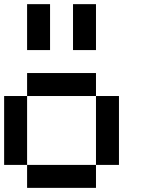

<svg xmlns="http://www.w3.org/2000/svg" viewBox="-20 -909 707 929"><path d="M111.1 -111.1H0V-444.4H111.1ZM444.4 -444.4H111.1V-555.6H444.4ZM555.6 -111.1H444.4V-444.4H555.6ZM444.4 0H111.1V-111.1H444.4ZM222.2 -666.7H111.1V-888.9H222.2ZM444.4 -666.7H333.3V-888.9H444.4Z"/></svg>

Font: Pixeloid Mono
Style: Regular
Weight: 400
Monospace: yes
Designer: GGBotNet
Foundry: GGBotNet
Version: 0.5